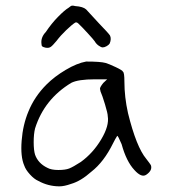

<svg xmlns="http://www.w3.org/2000/svg" viewBox="-20 -662 610 676"><path d="M283.2 -445.3Q334 -445.3 351.6 -440.4Q362.3 -437.5 387.2 -425.8Q412.1 -414.1 413.1 -409.2Q418 -406.2 418 -375Q418 -320.3 430.7 -263.7Q460 -144.5 495.1 -102.5Q498 -98.6 504.4 -90.3Q510.7 -82 511.7 -79.1Q516.6 -61.5 495.1 -46.9Q478.5 -35.2 453.1 -63.5Q424.8 -93.8 408.2 -154.3Q395.5 -184.6 392.6 -183.6Q385.7 -172.9 377.9 -157.2Q345.7 -91.8 301.8 -57.6Q264.6 -24.4 230.5 -14.6Q206.1 -5.9 189.5 -5.9Q149.4 -5.9 114.3 -25.4Q100.6 -31.2 85.4 -47.9Q70.3 -64.5 65.4 -79.1Q51.8 -110.4 56.2 -166.5Q60.5 -222.7 80.1 -269.5Q101.6 -322.3 143.6 -364.3Q171.9 -392.6 211.4 -416Q251 -439.5 283.2 -445.3ZM343.8 -370.1 357.4 -382.8H314.5Q254.9 -382.8 230.5 -370.1Q135.7 -312.5 103.5 -210Q98.6 -190.4 98.6 -161.6Q98.6 -132.8 103.5 -117.2Q114.3 -86.9 146.5 -71.3Q160.2 -63.5 185.5 -63.5Q210 -63.5 223.6 -68.8Q237.3 -74.2 264.6 -91.8Q307.6 -123 336.4 -171.4Q365.2 -219.7 359.4 -252.9Q359.4 -262.7 349.6 -294.9Q339.8 -327.1 334 -339.8L332 -349.6Q332 -355.5 343.8 -370.1ZM221.7 -634.8Q229.5 -641.6 233.4 -642.1Q237.3 -642.6 245.1 -640.6Q272.5 -638.7 283.2 -628.9Q287.1 -625 329.1 -579.1Q362.3 -544.9 367.2 -537.1Q373 -525.4 366.2 -508.8Q363.3 -503.9 355.5 -499.5Q347.7 -495.1 341.8 -495.1Q335.9 -495.1 327.1 -501.5Q318.4 -507.8 313.5 -516.6Q309.6 -522.5 288.1 -545.9Q266.6 -569.3 254.9 -580.1Q249 -585 244.1 -582Q233.4 -575.2 213.4 -556.2Q193.4 -537.1 178.7 -517.6Q165 -501 158.2 -496.6Q151.4 -492.2 140.6 -494.1Q131.8 -496.1 128.9 -498.5Q126 -501 126 -507.8Q123 -530.3 141.6 -549.8Q161.1 -579.1 184.1 -602.5Q207 -626 221.7 -634.8Z"/></svg>

Font: JasonHandwriting1
Style: Regular
Weight: 400
Version: Version 1.48.20